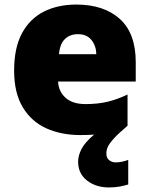

<svg xmlns="http://www.w3.org/2000/svg" viewBox="-20 -583 658 843"><path d="M447 91Q447 110 459 120Q471 130 488 130Q503 130 518 126.5Q533 123 543 119V227Q527 232 506 236Q485 240 458 240Q401 240 362 209.5Q323 179 323 127Q323 100 338 71Q353 42 393 8Q366 10 333 10Q249 10 183.5 -19.5Q118 -49 80 -112Q42 -175 42 -273Q42 -373 76.5 -437Q111 -501 172.5 -532Q234 -563 315 -563Q436 -563 506 -500Q576 -437 576 -310V-225H235Q237 -182 267.5 -154Q298 -126 356 -126Q408 -126 451 -136Q494 -146 540 -168V-31Q500 3 480 25Q460 47 453.5 61.5Q447 76 447 91ZM322 -433Q288 -433 265.5 -412Q243 -391 239 -345H403Q402 -382 381.5 -407.5Q361 -433 322 -433Z"/></svg>

Font: Noto Kufi Arabic Black
Style: Regular
Weight: 900
Designer: Monotype Design Team, David Williams, Khaled Hosny
Foundry: Google LLC
Version: Version 2.109; ttfautohint (v1.8.4.7-5d5b)